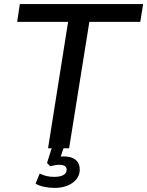

<svg xmlns="http://www.w3.org/2000/svg" viewBox="-20 -725 720 939"><path d="M215 0 313 -618H64L77 -705H680L666 -618H417L318 0ZM247 194Q220 194 195 188.5Q170 183 154 173L174 124Q191 132 207.5 136Q224 140 246 140Q274 140 290 131Q306 122 306 105Q306 94 297.5 87.5Q289 81 271 81Q261 81 251 82.5Q241 84 226 88L210 72L239 -20H297L272 56L245 47Q257 44 269 42Q281 40 291 40Q315 40 333 47Q351 54 360.5 68.5Q370 83 370 104Q370 144 335 169Q300 194 247 194Z"/></svg>

Font: Nunito Sans 12pt ExtraLight 12pt SemiBold
Style: Italic
Weight: 600
Italic angle: -9°
Version: Version 3.101;gftools[0.9.27]